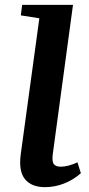

<svg xmlns="http://www.w3.org/2000/svg" viewBox="-20 -763 366 793"><path d="M165.5 10Q111 10 83.8 -22.2Q56.5 -54.5 65.5 -124.5L142.5 -687.5L66 -699.5L71.5 -743H281.5L198 -126.5Q194 -95.5 202.5 -85Q211 -74.5 230.5 -74.5Q245 -74.5 262.2 -78.8Q279.5 -83 300 -92.5L314 -47.5Q282 -19.5 244 -4.8Q206 10 165.5 10Z"/></svg>

Font: Merriweather 36pt SemiBold
Style: Italic
Weight: 600
Italic angle: -7.8°
Version: Version 2.101